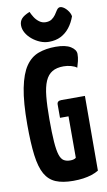

<svg xmlns="http://www.w3.org/2000/svg" viewBox="-101 -965 571 1023"><g transform="rotate(-10 184.5 -453.5)"><path d="M210 10Q153 10 116 -5.5Q79 -21 58 -58Q37 -95 28.5 -161Q20 -227 20 -327Q20 -448 35 -523.5Q50 -599 78 -639.5Q106 -680 147 -695Q188 -710 240 -710Q294 -710 321.5 -692.5Q349 -675 349 -652Q349 -633 344.5 -614Q340 -595 335 -580Q324 -589 304 -594.5Q284 -600 264 -600Q226 -600 202 -585.5Q178 -571 164.5 -540Q151 -509 146 -458.5Q141 -408 141 -336Q141 -260 144.5 -213Q148 -166 156 -141.5Q164 -117 178 -108.5Q192 -100 212 -100Q222 -100 228.5 -101.5Q235 -103 238.5 -105Q242 -107 244 -109V-333H198V-405Q198 -425 222 -425H349L348 -21Q332 -11 310.5 -4Q289 3 264 6.5Q239 10 210 10ZM211 -742Q187 -742 164 -751.5Q141 -761 121.5 -777Q102 -793 90.5 -813Q79 -833 79 -854Q79 -875 91.5 -889.5Q104 -904 136 -917Q142 -903 152 -887Q162 -871 177.5 -859.5Q193 -848 212 -848Q232 -848 244.5 -856.5Q257 -865 266 -877.5Q275 -890 282 -902Q293 -918 308.5 -912.5Q324 -907 338 -890Q352 -873 355 -855Q343 -821 323 -795.5Q303 -770 275.5 -756Q248 -742 211 -742Z"/></g></svg>

Font: Yanone Kaffeesatz
Style: Bold
Weight: 700
Designer: Yanone (Cyrillic: Daniel Pouzeot, Huerta Tipografica, and Cyreal)
Foundry: Yanone
Version: Version 2.003